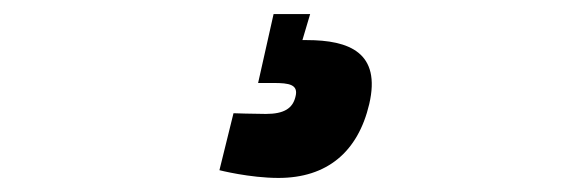

<svg xmlns="http://www.w3.org/2000/svg" viewBox="-20 -25 831 273"><path d="M505 123C522 50 477 32 416 32H410L421 -5H369L347 93H369C391 93 405 95 400 113C396 129 384 137 358 137C342 137 312 136 312 136L292 217C292 217 335 228 376 228C445 228 489 191 505 123Z"/></svg>

Font: RazerF5
Style: Bold Italic
Weight: 700
Foundry: Razer Inc.
Version: Version 2